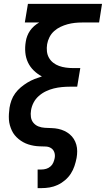

<svg xmlns="http://www.w3.org/2000/svg" viewBox="-20 -755 546 990"><path d="M174 215V119H194Q206 119 218 115.5Q230 112 240 103.5Q250 95 255 83Q260 71 262 60Q265 44 260 30Q255 16 243 8.5Q231 1 215.5 0.5Q200 0 184.5 -0.5Q169 -1 154.5 -3.5Q140 -6 126 -10.5Q112 -15 99.5 -22Q87 -29 76 -38Q65 -47 56 -58Q47 -69 41 -82Q35 -95 31 -109Q27 -123 26 -138Q25 -153 26 -168.5Q27 -184 29 -199Q32 -218 39 -237.5Q46 -257 58.5 -274Q71 -291 87 -304.5Q103 -318 121 -329Q139 -340 158 -347.5Q177 -355 196 -361Q173 -373 154 -391.5Q135 -410 124 -433.5Q113 -457 110.5 -484.5Q108 -512 113 -541Q115 -555 120.5 -569.5Q126 -584 135 -597Q144 -610 156 -620.5Q168 -631 182 -639H108L124 -735H506L491 -639H403Q384 -639 365.5 -637Q347 -635 328.5 -630Q310 -625 292 -616.5Q274 -608 259 -594.5Q244 -581 235 -563Q226 -545 223 -527Q220 -508 222 -490Q224 -472 232.5 -457Q241 -442 254.5 -431.5Q268 -421 284.5 -415Q301 -409 319.5 -406.5Q338 -404 356 -404H394L378 -308H340Q320 -308 299 -306Q278 -304 257.5 -299Q237 -294 217 -284.5Q197 -275 180 -260Q163 -245 153 -225.5Q143 -206 140 -186Q137 -168 139.5 -151Q142 -134 152.5 -121.5Q163 -109 178.5 -103Q194 -97 211.5 -96Q229 -95 246.5 -94.5Q264 -94 280.5 -90.5Q297 -87 312 -80Q327 -73 339.5 -62.5Q352 -52 360.5 -38.5Q369 -25 373.5 -9Q378 7 378 24.5Q378 42 375 59Q371 80 364 101Q357 122 345 140.5Q333 159 315.5 174Q298 189 277.5 198.5Q257 208 236 211.5Q215 215 194 215Z"/></svg>

Font: Iosevka SS04
Style: Bold Italic
Weight: 700
Italic angle: -9°
Monospace: yes
Designer: Belleve Invis
Foundry: Belleve Invis
Version: Version 19.0.0; ttfautohint (v1.8.4)